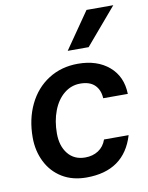

<svg xmlns="http://www.w3.org/2000/svg" viewBox="-85 -805 676 876"><g transform="rotate(-10 253.5 -367.5)"><path d="M260 -575 377 -744H501L357 -575ZM34 -213Q34 -298 66.5 -365.5Q99 -433 158.5 -471Q218 -509 295 -509Q384 -509 439 -462Q494 -415 496 -334H382Q380 -373 357 -395.5Q334 -418 290 -418Q248 -418 215 -391Q182 -364 164 -317Q146 -270 146 -212Q146 -154 175 -118Q204 -82 255 -82Q290 -82 316 -99Q342 -116 353 -148H467Q420 9 245 9Q180 9 132.5 -20Q85 -49 59.5 -100Q34 -151 34 -213Z"/></g></svg>

Font: CBA Beacon Sans Bold
Style: Italic
Weight: 700
Italic angle: -13°
Designer: Wei Huang
Foundry: Wei Huang
Version: Version 1.002